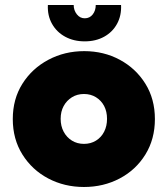

<svg xmlns="http://www.w3.org/2000/svg" viewBox="-20 -734 657 766"><path d="M315 12Q237 12 172.5 -22Q108 -56 69.5 -117.5Q31 -179 31 -259Q31 -339 69.5 -400Q108 -461 173 -495.5Q238 -530 316 -530Q394 -530 458 -495.5Q522 -461 560 -400Q598 -339 598 -259Q598 -179 560 -117.5Q522 -56 457.5 -22Q393 12 315 12ZM315 -160Q342 -160 363 -173Q384 -186 395.5 -208.5Q407 -231 407 -260Q407 -289 395.5 -311Q384 -333 363 -346Q342 -359 315 -359Q288 -359 267 -346Q246 -333 234 -311Q222 -289 222 -260Q222 -231 234 -208.5Q246 -186 267 -173Q288 -160 315 -160ZM318 -569Q274 -569 240 -587.5Q206 -606 187.5 -639Q169 -672 171 -714H274Q274 -693 286.5 -677Q299 -661 318 -661Q338 -661 350 -676.5Q362 -692 362 -714H463Q465 -672 447 -639Q429 -606 395.5 -587.5Q362 -569 318 -569Z"/></svg>

Font: MuseoModerno Thin Black
Style: Regular
Weight: 900
Version: Version 1.002